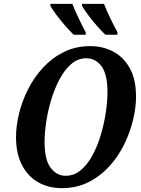

<svg xmlns="http://www.w3.org/2000/svg" viewBox="-20 -964 733 995"><path d="M300 11Q232 11 178.5 -19Q125 -49 94 -108.5Q63 -168 63 -254Q63 -312 79 -377Q95 -442 126.5 -503.5Q158 -565 204.5 -615Q251 -665 312 -695Q373 -725 449 -725Q512 -725 566 -697Q620 -669 652.5 -611Q685 -553 685 -462Q685 -407 669.5 -342.5Q654 -278 623.5 -215.5Q593 -153 546.5 -102Q500 -51 438.5 -20Q377 11 300 11ZM320 -53Q364 -53 399 -82.5Q434 -112 460 -160.5Q486 -209 503 -267Q520 -325 528.5 -382.5Q537 -440 537 -487Q537 -578 506.5 -620Q476 -662 427 -662Q384 -662 349.5 -632.5Q315 -603 289 -554Q263 -505 245.5 -447.5Q228 -390 219.5 -332.5Q211 -275 211 -228Q211 -136 242.5 -94.5Q274 -53 320 -53ZM526 -784Q507 -802 482 -830.5Q457 -859 435.5 -888Q414 -917 405 -934V-944H519Q532 -910 551.5 -869.5Q571 -829 589 -797L588 -784ZM362 -784Q343 -802 318 -830.5Q293 -859 271.5 -888Q250 -917 241 -934V-944H355Q368 -910 387.5 -869.5Q407 -829 424 -797V-784Z"/></svg>

Font: Noto Serif Condensed
Style: Bold Italic
Weight: 700
Width: 3
Italic angle: -12°
Designer: Monotype Design Team
Foundry: Monotype Imaging Inc.
Version: Version 2.014